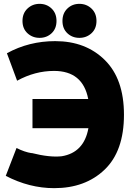

<svg xmlns="http://www.w3.org/2000/svg" viewBox="-20 -944 698 999"><path d="M144 -148Q239 -124 301 -131Q417 -150 440 -277H149V-429H439Q411 -575 261 -575Q162 -575 69 -524L16 -667Q131 -730 267 -730Q426 -730 525.5 -631.5Q625 -533 625 -347Q625 -158 524.5 -61.5Q424 35 262 35Q133 35 10 -29L66 -174Q107 -153 145 -147ZM248.5 -899.5Q274 -875 274 -835Q274 -795 248.5 -771Q223 -747 186 -747Q149 -747 123 -771Q97 -795 97 -835Q97 -875 123 -899.5Q149 -924 186 -924Q223 -924 248.5 -899.5ZM456 -899.5Q482 -875 482 -835Q482 -795 456 -771Q430 -747 393 -747Q356 -747 330.5 -771Q305 -795 305 -835Q305 -875 330.5 -899.5Q356 -924 393 -924Q430 -924 456 -899.5Z"/></svg>

Font: Repo
Style: ExtraBold
Weight: 800
Designer: Stefan Peev
Foundry: Context Ltd
Version: Version 001.000